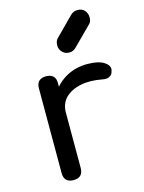

<svg xmlns="http://www.w3.org/2000/svg" viewBox="-124 -904 734 977"><g transform="rotate(-15 243.0 -415.5)"><path d="M138.7 -341.8Q138.7 -402.3 168.9 -449.2Q198.2 -497.1 248 -525.4Q297.9 -552.7 358.4 -552.7Q418 -552.7 447.3 -533.2Q471.7 -517.6 471.7 -497.1Q471.7 -492.2 469.7 -487.3Q466.8 -472.7 459 -465.8Q450.2 -458 439.5 -456.1Q427.7 -454.1 415 -457Q350.6 -469.7 299.8 -459Q249 -448.2 218.8 -418Q190.4 -387.7 190.4 -341.8Q172.9 -341.8 138.7 -341.8ZM139.6 0Q116.2 0 102.5 -12.7Q89.8 -25.4 89.8 -49.8Q89.8 -199.2 89.8 -497.1Q89.8 -521.5 102.5 -534.2Q116.2 -546.9 139.6 -546.9Q165 -546.9 177.7 -534.2Q190.4 -522.5 190.4 -497.1Q190.4 -347.7 190.4 -49.8Q190.4 -26.4 177.7 -12.7Q165 0 139.6 0ZM287.1 -632.8Q264.6 -632.8 251 -647.5Q236.3 -662.1 236.3 -683.6Q236.3 -705.1 248 -717.8Q280.3 -751 345.7 -816.4Q361.3 -831.1 381.8 -831.1Q405.3 -831.1 418.9 -816.4Q432.6 -800.8 432.6 -779.3Q432.6 -768.6 429.7 -759.8Q426.8 -751 418.9 -744.1Q386.7 -711.9 322.3 -647.5Q307.6 -632.8 287.1 -632.8Z"/></g></svg>

Font: Abed
Style: Bold
Weight: 700
Designer: Johan Aakerlund
Version: Version 3.105